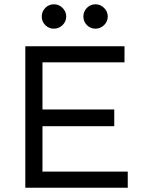

<svg xmlns="http://www.w3.org/2000/svg" viewBox="-20 -876 658 896"><path d="M98.1 0V-660.2H561V-585H178.2V-365.2H513.2V-287.1H178.2V-75.2H576.2V0ZM231.9 -856Q254.9 -856 272 -838.9Q289.1 -821.8 289.1 -798.8Q289.1 -775.9 272 -759Q254.9 -742.2 231.9 -742.2Q208 -742.2 191.4 -758.8Q174.8 -775.4 174.8 -798.8Q174.8 -822.3 191.4 -839.1Q208 -856 231.9 -856ZM425.8 -856Q448.7 -856 465.8 -838.9Q482.9 -821.8 482.9 -798.8Q482.9 -775.9 465.8 -759Q448.7 -742.2 425.8 -742.2Q401.9 -742.2 385.5 -758.8Q369.1 -775.4 369.1 -798.8Q369.1 -822.3 385.5 -839.1Q401.9 -856 425.8 -856Z"/></svg>

Font: Human Sans
Style: Regular
Weight: 400
Designer: Tim Radville
Foundry: Continuum
Version: Version 1.000;FEAKit 1.0